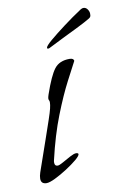

<svg xmlns="http://www.w3.org/2000/svg" viewBox="-69 -590 415 639"><g transform="rotate(-10 138.5 -270.5)"><path d="M37 6Q18 6 18 -12Q18 -21 22 -33Q44 -96 58 -136.5Q72 -177 80 -200.5Q88 -224 91 -236.5Q94 -249 94 -257Q94 -262 92.5 -264Q91 -266 91 -270Q91 -274 94 -283Q115 -344 132 -366Q149 -388 183 -388Q197 -388 198 -379Q188 -360 165.5 -317Q143 -274 118 -210.5Q93 -147 74 -65Q73 -62 73 -57Q73 -45 83 -45Q89 -45 102 -52.5Q115 -60 129 -67.5Q143 -75 150 -75Q157 -75 158 -71Q158 -65 143 -52.5Q128 -40 107 -26.5Q86 -13 66.5 -3.5Q47 6 37 6ZM119 -434Q116 -434 116 -437Q116 -443 136 -460Q156 -477 186.5 -500Q217 -523 249 -544Q254 -547 258 -547Q267 -547 272.5 -538.5Q278 -530 277 -522V-520Q277 -513 270 -509Q257 -501 230 -487.5Q203 -474 174 -460Q145 -446 124 -435Q122 -434 119 -434Z"/></g></svg>

Font: Bilbo
Style: Regular
Weight: 400
Designer: Robert E. Leuschke
Foundry: Robert E. Leuschke
Version: Version 1.100